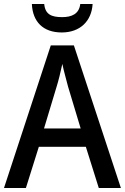

<svg xmlns="http://www.w3.org/2000/svg" viewBox="-20 -944 627 964"><path d="M445 -924H383C377 -873 339 -858 292 -858C239 -858 207 -871 202 -924H140C144 -834 197 -781 290 -781C382 -781 440 -838 445 -924ZM476 0H587L351 -716H235L0 0H110L175 -207H411ZM322 -508 385 -299H201L264 -508C273 -536 285 -585 293 -623C299 -592 315 -536 322 -508Z"/></svg>

Font: Noto Sans Arabic SemCond Med
Style: Regular
Weight: 500
Width: 4
Designer: Monotype Design Team, Nadine Chahine, Nizar Qandah and Khaled Hosny
Foundry: Monotype Imaging Inc.
Version: Version 2.012